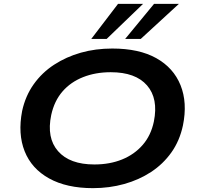

<svg xmlns="http://www.w3.org/2000/svg" viewBox="-20 -967 1031 997"><path d="M463 10Q326 10 235 -40.5Q144 -91 108 -181.5Q72 -272 95 -391Q112 -469 155 -529.5Q198 -590 261 -631Q324 -672 400 -693.5Q476 -715 563 -715Q702 -715 791.5 -665Q881 -615 917.5 -524.5Q954 -434 930 -316Q913 -236 870 -175.5Q827 -115 764.5 -74Q702 -33 625 -11.5Q548 10 463 10ZM470 -113Q550 -113 614 -139Q678 -165 721 -214.5Q764 -264 779 -336Q803 -455 743.5 -523.5Q684 -592 555 -592Q476 -592 411.5 -566.5Q347 -541 304.5 -492Q262 -443 246 -370Q221 -251 281.5 -182Q342 -113 470 -113ZM454 -765 593 -947H723L534 -765ZM630 -765 780 -947H909L711 -765Z"/></svg>

Font: Nunito Sans 10pt Expanded
Style: Bold Italic
Weight: 700
Width: 7
Italic angle: -9°
Designer: Vernon Adams
Foundry: Vernon Adams
Version: Version 3.101;gftools[0.9.27]